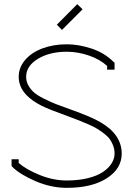

<svg xmlns="http://www.w3.org/2000/svg" viewBox="-20 -903 647 932"><path d="M280.8 -757.8 255.9 -783.2 355 -882.8 380.9 -857.9ZM70.8 -111.8Q106.4 -80.6 172.4 -53.7Q238.3 -26.9 304.2 -26.9Q360.8 -26.9 406.2 -38.1Q451.7 -49.3 479.5 -68.1Q507.3 -86.9 521.7 -109.9Q536.1 -132.8 536.1 -157.2Q536.1 -177.2 529.8 -194.8Q523.4 -212.4 513.9 -226.1Q504.4 -239.7 486.8 -253.4Q469.2 -267.1 453.1 -277.1Q437 -287.1 410.9 -298.6Q384.8 -310.1 364.3 -318.1Q343.8 -326.2 312 -337.9Q216.8 -372.1 182.1 -389.6Q87.9 -437.5 73.7 -503.4Q70.8 -516.1 70.8 -529.8Q70.8 -575.7 102.1 -612.1Q133.3 -648.4 186.3 -668.2Q239.3 -688 304.2 -688Q361.3 -688 423.8 -667.5Q486.3 -647 529.8 -604L536.1 -598.1V-564.9H500V-583Q463.4 -616.2 409.9 -634Q356.4 -651.9 304.2 -651.9Q221.2 -651.9 164.1 -617.4Q106.9 -583 106.9 -529.8Q106.9 -507.3 117.9 -487.8Q128.9 -468.3 145.3 -454.1Q161.6 -439.9 192.9 -424.3Q224.1 -408.7 251.2 -397.9Q278.3 -387.2 324.2 -371.1Q422.9 -335.9 466.3 -310.5Q570.8 -250.5 570.8 -157.2Q570.8 -84 498.3 -37.6Q425.8 8.8 304.2 8.8Q227.5 8.8 152.3 -23.7Q77.1 -56.2 41 -91.8L36.1 -97.2V-129.9H70.8Z"/></svg>

Font: Rawengulk
Style: Regular
Weight: 400
Version: Version 0.92